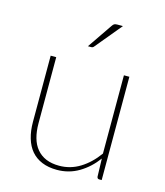

<svg xmlns="http://www.w3.org/2000/svg" viewBox="-108 -794 762 885"><g transform="rotate(15 272.5 -351.5)"><path d="M458 -493V0H446Q437 0 435.5 -10L433 -96Q398 -48.5 350.5 -20.2Q303 8 246 8Q205 8 174.2 -4.8Q143.5 -17.5 123.2 -41.2Q103 -65 92.8 -99.5Q82.5 -134 82.5 -177.5V-493H109V-177.5Q109 -139 117.5 -108.5Q126 -78 143.8 -56.8Q161.5 -35.5 188.2 -24.2Q215 -13 251 -13Q304.5 -13 350.2 -41.2Q396 -69.5 432 -119.5V-493ZM369 -711 265 -585.5Q260.5 -579.5 253 -579.5H237L318 -698Q323 -705.5 327.5 -708.2Q332 -711 342 -711Z"/></g></svg>

Font: Lato 2
Style: Regular
Weight: 200
Designer: Lukasz Dziedzic with Adam Twardoch and Botio Nikoltchev
Foundry: tyPoland Lukasz Dziedzic
Version: Version 2.015; 2015-08-06; http://www.latofonts.com/